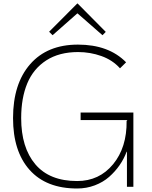

<svg xmlns="http://www.w3.org/2000/svg" viewBox="-20 -1077 879 1107"><path d="M749 -428.2V0H711.9V-202.1H710Q694.8 -161.1 669.4 -124.5Q644 -87.9 609.1 -57.1Q574.2 -26.4 526.4 -8.3Q478.5 9.8 424.8 9.8Q246.6 9.8 150.9 -97.2Q55.2 -204.1 55.2 -396Q55.2 -593.8 153.8 -706.8Q252.4 -819.8 429.2 -819.8Q606.9 -819.8 707 -717.8L671.9 -683.1Q628.9 -731 564.5 -753.9Q500 -776.9 430.2 -776.9Q321.3 -776.9 246.8 -728.8Q172.4 -680.7 137.2 -596.2Q102.1 -511.7 102.1 -396Q102.1 -226.1 183.8 -129.6Q265.6 -33.2 424.8 -33.2Q552.2 -33.2 632.1 -130.1Q711.9 -227.1 710 -379.9L714.8 -384.8H444.8V-428.2ZM428.2 -1056.2 589.8 -893.1 570.8 -874 426.8 -1000 423.8 -998 283.2 -874 263.2 -894 425.8 -1057.1Z"/></svg>

Font: Sinkin Sans 200 X Light
Style: Regular
Weight: 200
Designer: Keith Bates
Foundry: K-Type
Version: Sinkin Sans (version 1.0)  by Keith Bates   •   © 2014   www